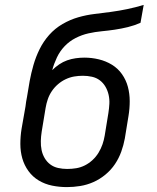

<svg xmlns="http://www.w3.org/2000/svg" viewBox="-20 -755 640 783"><path d="M253 8Q222 8 192.5 2Q163 -4 138 -19Q113 -34 96 -57.5Q79 -81 71 -109Q63 -137 63 -168Q63 -199 68 -230L84 -321Q85 -331 86.5 -340Q88 -349 90 -359Q95 -392 101 -424.5Q107 -457 116.5 -490Q126 -523 141.5 -554.5Q157 -586 180.5 -612.5Q204 -639 235 -657Q266 -675 299 -684.5Q332 -694 365.5 -698Q399 -702 432.5 -706.5Q466 -711 499.5 -718Q533 -725 566 -735L553 -662Q528 -651 501.5 -644.5Q475 -638 448 -634Q421 -630 394.5 -627.5Q368 -625 341 -619Q314 -613 288.5 -600Q263 -587 243.5 -566.5Q224 -546 212 -520.5Q200 -495 193 -469Q206 -482 221.5 -492.5Q237 -503 254 -509Q271 -515 289 -517.5Q307 -520 324 -520Q354 -520 383 -513Q412 -506 436.5 -491Q461 -476 477.5 -452.5Q494 -429 501.5 -401Q509 -373 509 -342.5Q509 -312 504 -282L489 -190Q484 -163 474.5 -136.5Q465 -110 449 -86Q433 -62 410 -43Q387 -24 361 -12.5Q335 -1 307.5 3.5Q280 8 253 8ZM254 -66Q273 -66 291 -69Q309 -72 326 -80.5Q343 -89 357.5 -102.5Q372 -116 382 -132.5Q392 -149 398 -166.5Q404 -184 407 -202L422 -294Q425 -313 426 -331.5Q427 -350 423 -368Q419 -386 410 -401.5Q401 -417 387 -427.5Q373 -438 355 -442Q337 -446 318 -446Q300 -446 282.5 -443Q265 -440 248 -432Q231 -424 216.5 -411.5Q202 -399 191.5 -383.5Q181 -368 175 -350.5Q169 -333 166 -315L150 -218Q147 -199 146.5 -180Q146 -161 149.5 -143.5Q153 -126 162 -110.5Q171 -95 185 -84.5Q199 -74 217 -70Q235 -66 254 -66Z"/></svg>

Font: Iosevka Curly Slab Extended
Style: Italic
Weight: 400
Width: 7
Italic angle: -9°
Monospace: yes
Designer: Belleve Invis
Foundry: Belleve Invis
Version: Version 11.1.0; ttfautohint (v1.8.3)